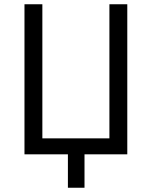

<svg xmlns="http://www.w3.org/2000/svg" viewBox="-20 -725 713 902"><path d="M299 157V0H95V-705H179V-75H494V-705H578V0H377V157Z"/></svg>

Font: Nunito Sans 7pt Condensed
Style: Regular
Weight: 400
Width: 3
Designer: Vernon Adams
Foundry: Vernon Adams
Version: Version 3.101;gftools[0.9.27]